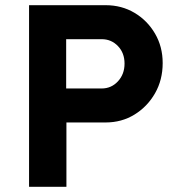

<svg xmlns="http://www.w3.org/2000/svg" viewBox="-20 -720 690 740"><path d="M92 0V-700H387Q449 -700 498.5 -670.5Q548 -641 577.5 -590.5Q607 -540 607 -477Q607 -412 577.5 -360.5Q548 -309 498.5 -278.5Q449 -248 387 -248H236V0ZM235 -379H372Q409 -379 434.5 -406.5Q460 -434 460 -475Q460 -516 434.5 -542.5Q409 -569 372 -569H235Z"/></svg>

Font: Lexend SemiBold
Style: Regular
Weight: 600
Designer: Bonnie Shaver-Troup, Thomas Jockin
Foundry: Lexend
Version: Version 1.005; ttfautohint (v1.8.3)